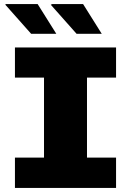

<svg xmlns="http://www.w3.org/2000/svg" viewBox="-20 -918 640 938"><path d="M53 0V-148H195V-539H53V-686H547V-539H405V-148H547V0ZM354 -753 228 -895 235 -898H386L477 -753ZM132 -753 6 -895 8 -898H164L255 -753Z"/></svg>

Font: Chivo Mono Black
Style: Regular
Weight: 900
Designer: Hector Gatti
Foundry: Omnibus-Type
Version: Version 1.008